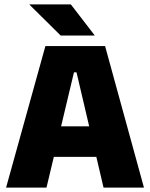

<svg xmlns="http://www.w3.org/2000/svg" viewBox="-20 -847 678 867"><path d="M7.5 0 185 -639H454.5L630 0H447.5L325.5 -520.5H314L190 0ZM175 -138.5V-276.5H461.5V-138.5ZM300 -827 407 -688V-686.5H254L113.5 -825.5V-827Z"/></svg>

Font: Anek Odia ExtraBold
Style: Regular
Weight: 800
Designer: Yesha Goshar & Mahesh Sahu (Odia), Yesha Goshar (Latin)
Foundry: Ek Type
Version: Version 1.003